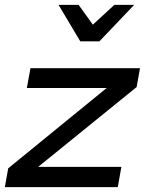

<svg xmlns="http://www.w3.org/2000/svg" viewBox="-54 -774 599 794"><path d="M511 -414 525 -492H72L57 -410H387L-20 -78L-34 0H433L448 -84H104ZM419 -754 330 -672 271 -754H188L278 -603H357L501 -754Z"/></svg>

Font: Geom
Style: Italic
Weight: 400
Italic angle: -10°
Version: Version 1.102